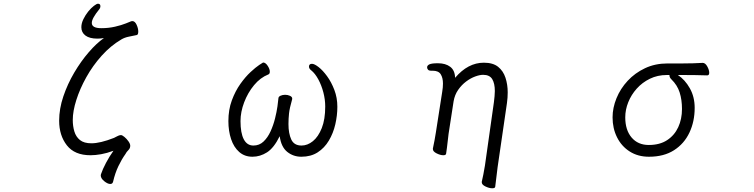

<svg xmlns="http://www.w3.org/2000/svg" viewBox="-20 -822 4040 1029"><path d="M588 -14Q553 -1 522 4.5Q491 10 465 10Q380 10 338.5 -43Q297 -96 297 -175Q297 -239 319.5 -305.5Q342 -372 378 -433Q414 -494 456 -542.5Q498 -591 537 -618Q518 -615 502 -615Q460 -615 438 -631.5Q416 -648 416 -676Q416 -697 427 -719.5Q438 -742 453 -760.5Q468 -779 483 -790.5Q498 -802 505 -802Q518 -802 518 -789Q518 -779 511 -771Q493 -749 482.5 -730.5Q472 -712 472 -699Q472 -671 523 -671Q562 -671 596.5 -679Q631 -687 654.5 -696.5Q678 -706 683 -708Q685 -709 689 -709Q703 -709 712 -689.5Q721 -670 721 -653Q721 -635 712 -634Q693 -630 670.5 -625.5Q648 -621 631 -611Q573 -577 525 -523.5Q477 -470 442.5 -408Q408 -346 389 -286Q370 -226 370 -179Q370 -146 378.5 -117.5Q387 -89 408.5 -71.5Q430 -54 470 -54Q517 -54 591 -83Q596 -85 607.5 -91.5Q619 -98 628 -98Q635 -98 647 -88Q659 -78 668.5 -64.5Q678 -51 678 -41Q678 -27 668 -17.5Q658 -8 652 4Q632 32 614.5 68.5Q597 105 586 152Q583 164 571 164Q557 164 538.5 149Q520 134 520 118Q520 114 521 112Q530 85 548 51Q566 17 588 -14Z M1546 -291Q1532 -242 1529 -214Q1526 -186 1526 -157Q1526 -107 1541 -74.5Q1556 -42 1596 -42Q1628 -42 1657 -65.5Q1686 -89 1704.5 -135.5Q1723 -182 1723 -251Q1723 -289 1713 -327Q1703 -365 1686 -396.5Q1669 -428 1648 -445Q1636 -454 1636 -465Q1636 -480 1652 -480Q1665 -480 1687.5 -462.5Q1710 -445 1733 -413.5Q1756 -382 1772 -340Q1788 -298 1788 -250Q1788 -203 1777 -155.5Q1766 -108 1742.5 -68.5Q1719 -29 1682.5 -5.5Q1646 18 1595 18Q1552 18 1519.5 -8Q1487 -34 1479 -92Q1448 -29 1411 -5.5Q1374 18 1333 18Q1291 18 1262 -7.5Q1233 -33 1218.5 -76.5Q1204 -120 1204 -173Q1204 -234 1222.5 -284Q1241 -334 1268 -372Q1295 -410 1322.5 -435.5Q1350 -461 1369.5 -474Q1389 -487 1390 -487Q1403 -487 1414.5 -469.5Q1426 -452 1426 -438Q1426 -426 1418 -423Q1375 -406 1341.5 -365.5Q1308 -325 1288.5 -273.5Q1269 -222 1269 -173Q1269 -109 1286.5 -75.5Q1304 -42 1338 -42Q1370 -42 1392.5 -63.5Q1415 -85 1430 -118Q1445 -151 1454 -187Q1463 -223 1467 -252Q1471 -281 1472 -294Q1472 -304 1483.5 -309Q1495 -314 1508 -314Q1522 -314 1534 -308.5Q1546 -303 1546 -294Z M2634 179Q2633 187 2618 187Q2602 187 2582 177.5Q2562 168 2562 155V152Q2566 135 2570.5 112.5Q2575 90 2579 65L2627 -274Q2629 -291 2630.5 -306Q2632 -321 2632 -334Q2632 -375 2618 -398Q2604 -421 2569 -421Q2551 -421 2526.5 -412Q2502 -403 2478 -385Q2454 -367 2435.5 -340.5Q2417 -314 2411 -279L2384 -104Q2383 -95 2380.5 -74Q2378 -53 2375.5 -31.5Q2373 -10 2371 1Q2370 10 2356 10Q2340 10 2320 0Q2300 -10 2300 -23V-26Q2304 -44 2309 -71Q2314 -98 2316 -112L2350 -330Q2352 -342 2353 -353Q2354 -364 2354 -374Q2354 -405 2342 -424Q2330 -443 2299 -443H2289Q2279 -443 2274 -448.5Q2269 -454 2269 -461Q2269 -471 2281 -477Q2293 -483 2327 -483Q2368 -483 2393 -464Q2418 -445 2419 -405Q2488 -486 2573 -486Q2622 -486 2649.5 -464Q2677 -442 2689 -405.5Q2701 -369 2701 -327Q2701 -313 2700 -298.5Q2699 -284 2697 -270L2647 73Z M3746 -485Q3760 -485 3770.5 -466Q3781 -447 3781 -432Q3781 -418 3770 -418Q3737 -419 3708 -419.5Q3679 -420 3644 -420H3613Q3651 -395 3677 -349Q3703 -303 3703 -244Q3703 -171 3675 -111.5Q3647 -52 3592.5 -17Q3538 18 3458 18Q3399 18 3355 -10Q3311 -38 3287 -86Q3263 -134 3263 -193Q3263 -244 3284 -295.5Q3305 -347 3344 -389Q3383 -431 3437 -456.5Q3491 -482 3558 -482H3640Q3694 -482 3745 -485ZM3568 -420H3554Q3504 -420 3463 -400Q3422 -380 3392.5 -347Q3363 -314 3347 -274Q3331 -234 3331 -193Q3331 -125 3365 -85Q3399 -45 3457 -45Q3516 -45 3555.5 -71Q3595 -97 3615 -140.5Q3635 -184 3635 -238Q3635 -287 3622.5 -326.5Q3610 -366 3578 -397Q3572 -403 3570 -408Q3568 -413 3568 -417Z"/></svg>

Font: Klee One SemiBold
Style: Regular
Weight: 600
Designer: Fontworks Inc.
Foundry: Fontworks Inc.
Version: Version 1.00;January 12, 2022;FontCreator 13.0.0.2683 64-bit